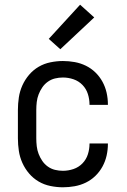

<svg xmlns="http://www.w3.org/2000/svg" viewBox="-20 -787 540 815"><path d="M247 8Q221 8 194 2.5Q167 -3 144 -16.5Q121 -30 103.5 -50.5Q86 -71 75 -95.5Q64 -120 60 -146.5Q56 -173 56 -200V-320Q56 -347 60 -373.5Q64 -400 75 -424.5Q86 -449 103.5 -469.5Q121 -490 144 -503.5Q167 -517 194 -522.5Q221 -528 247 -528Q272 -528 297 -523.5Q322 -519 344.5 -508Q367 -497 385 -479.5Q403 -462 415 -440Q427 -418 432.5 -393.5Q438 -369 438 -344Q438 -344 438 -343.5Q438 -343 438 -342H360Q360 -342 360 -342.5Q360 -343 360 -343Q360 -366 353 -388Q346 -410 330 -426.5Q314 -443 292 -450.5Q270 -458 247 -458Q230 -458 213.5 -454Q197 -450 183 -440Q169 -430 159.5 -416Q150 -402 144 -386.5Q138 -371 136 -354Q134 -337 134 -320V-200Q134 -183 136 -166Q138 -149 144 -133.5Q150 -118 159.5 -104Q169 -90 183 -80Q197 -70 213.5 -66Q230 -62 247 -62Q270 -62 292 -69.5Q314 -77 330 -93.5Q346 -110 353 -132Q360 -154 360 -177Q360 -177 360 -177.5Q360 -178 360 -178H438Q438 -177 438 -176.5Q438 -176 438 -176Q438 -151 432.5 -126.5Q427 -102 415 -80Q403 -58 385 -40.5Q367 -23 344.5 -12Q322 -1 297 3.5Q272 8 247 8ZM236 -578 187 -622 320 -767 380 -713Z"/></svg>

Font: Zed Sans
Style: Regular
Weight: 400
Designer: Belleve Invis
Foundry: Belleve Invis
Version: Version 1.0.0; ttfautohint (v1.8.4)